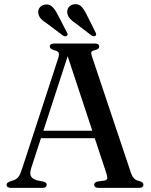

<svg xmlns="http://www.w3.org/2000/svg" viewBox="-20 -911 731 931"><path d="M165.5 -277H456.5L459.5 -241H161ZM206.5 -15Q206.5 -8.5 201.5 -4.2Q196.5 0 185.5 0H33Q22.5 0 17.2 -4Q12 -8 12 -15Q12 -20 15.2 -23.5Q18.5 -27 27.5 -31L47.5 -37.5Q61.5 -43 70 -54.2Q78.5 -65.5 87.5 -94L262.5 -629.5Q268 -647 264.5 -655Q261 -663 243.5 -667.5Q231.5 -671 226.5 -675.2Q221.5 -679.5 221.5 -685.5Q221.5 -692.5 227 -696.2Q232.5 -700 243 -700H440Q451 -700 456 -696.2Q461 -692.5 461 -685.5Q461 -679 456.5 -675Q452 -671 440.5 -668Q426 -665 423.5 -659.2Q421 -653.5 425 -640L614.5 -74Q621 -55 630 -45.8Q639 -36.5 656 -33Q667.5 -29.5 671.5 -25.5Q675.5 -21.5 675.5 -15Q675.5 -8.5 670.2 -4.2Q665 0 654 0H457.5Q447 0 441.8 -4.2Q436.5 -8.5 436.5 -15Q436.5 -21 440.5 -24.8Q444.5 -28.5 453.5 -31L487 -35.5Q499.5 -38.5 500.2 -46.5Q501 -54.5 495.5 -71.5L302.5 -655.5L316.5 -664.5L132 -98Q126 -80 127 -68.2Q128 -56.5 136 -49Q144 -41.5 159.5 -36.5L190 -30.5Q198.5 -28 202.5 -24.8Q206.5 -21.5 206.5 -15ZM259.5 -840.5 304 -755Q307 -750 307.8 -745.5Q308.5 -741 305 -738Q301 -734.5 296 -735Q291 -735.5 285.5 -738.5L209 -796Q191 -807 179.5 -819Q168 -831 165.5 -847.5Q163.5 -863.5 173.2 -875.2Q183 -887 199.5 -889Q219.5 -891.5 233.5 -878Q247.5 -864.5 259.5 -840.5ZM400 -840.5 443 -754.5Q446 -749.5 446.2 -745Q446.5 -740.5 443 -737.5Q439.5 -734.5 434.2 -735.2Q429 -736 424.5 -738.5L348 -797Q330 -808.5 319 -821Q308 -833.5 306 -850Q304.5 -866 314.5 -877.5Q324.5 -889 341.5 -890.5Q361.5 -892.5 375 -878.8Q388.5 -865 400 -840.5Z"/></svg>

Font: Fraunces 48pt
Style: Regular
Weight: 400
Version: Version 1.000;[b76b70a41]